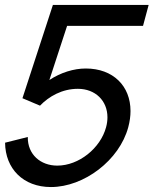

<svg xmlns="http://www.w3.org/2000/svg" viewBox="-21 -740 621 775"><path d="M325.2 -463.5C276.7 -463.5 223.8 -447 178.3 -417L249.8 -635.5H556.3L579 -720H192.5L69.6 -343.5L140.5 -313.5C176.6 -351 229.8 -381.5 293.3 -381.5C363.8 -381.5 412.7 -333.5 412.7 -266.6C412.7 -253.8 411 -240.4 407.2 -226.5C384.6 -142 297.7 -71.5 210.2 -71.5C143.2 -71.5 90.1 -116 91.2 -187L-0.5 -164C0.4 -59 73 15 184.5 15C318.5 15 461.1 -93.5 496.7 -226.5C502.8 -249.3 505.8 -271.2 505.8 -291.8C505.8 -392.6 436 -463.5 325.2 -463.5Z"/></svg>

Font: Manrope
Style: MediumItalic
Weight: 500
Italic angle: -15°
Designer: Mikhail Sharanda
Foundry: Mikhail Sharanda
Version: Version 4.502;hotconv 1.0.109;makeotfexe 2.5.65596